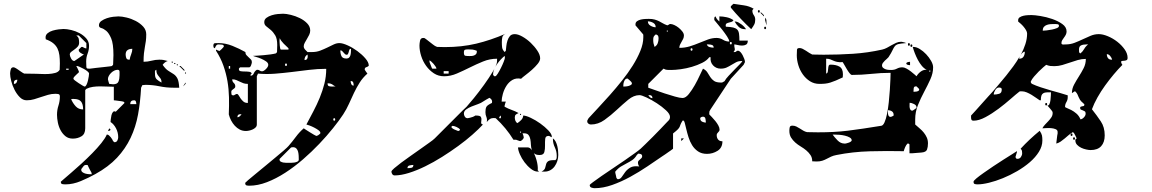

<svg xmlns="http://www.w3.org/2000/svg" viewBox="-20 -893 6040 1007"><path d="M890 -433Q852 -433 816 -440.5Q780 -448 743 -448Q741 -448 738 -447.5Q735 -447 733 -447H727L720 -433Q716 -358 704 -292.5Q692 -227 665 -170Q638 -113 593.5 -65.5Q549 -18 480 20Q446 39 404.5 56.5Q363 74 323 74Q314 74 306.5 72.5Q299 71 299 60Q299 60 314.5 46.5Q330 33 354.5 12Q379 -9 408 -35.5Q437 -62 464 -89.5Q491 -117 511.5 -142.5Q532 -168 540 -187H543Q547 -187 552 -182.5Q557 -178 561.5 -172.5Q566 -167 569 -161.5Q572 -156 573 -153L580 -147Q591 -147 595.5 -156Q600 -165 600 -173Q600 -198 588.5 -220Q577 -242 560 -253V-256Q560 -257 561 -267.5Q562 -278 564.5 -288.5Q567 -299 572.5 -305.5Q578 -312 587 -307L633 -353Q633 -355 630.5 -357.5Q628 -360 627 -360Q624 -361 617 -362Q610 -363 602 -364Q594 -365 587 -366Q580 -367 577 -367V-438Q560 -438 541.5 -439Q523 -440 504.5 -440Q486 -440 467.5 -437.5Q449 -435 433 -427Q432 -426 429.5 -423.5Q427 -421 427 -420V-220Q427 -190 407 -178Q387 -166 362 -166Q339 -166 323.5 -178.5Q308 -191 298 -209.5Q288 -228 283.5 -250Q279 -272 279 -291Q279 -316 286.5 -339Q294 -362 294 -387Q294 -398 286.5 -399.5Q279 -401 270 -401Q250 -401 231.5 -395.5Q213 -390 195 -384Q177 -378 159 -372.5Q141 -367 120 -367Q100 -367 84 -383Q68 -399 56.5 -421.5Q45 -444 39 -467.5Q33 -491 33 -507Q33 -515 36 -527.5Q39 -540 50 -540H53Q55 -540 60 -537Q65 -534 67 -533Q69 -532 74.5 -528Q80 -524 86.5 -519.5Q93 -515 98.5 -511.5Q104 -508 107 -507L170 -506Q179 -506 197 -505Q215 -504 234 -505Q253 -506 269.5 -510.5Q286 -515 293 -527L294 -560Q294 -584 291.5 -603.5Q289 -623 281.5 -638.5Q274 -654 259.5 -666Q245 -678 220 -687Q219 -690 219 -697Q219 -710 230 -719Q241 -728 256.5 -732.5Q272 -737 288 -739Q304 -741 313 -741Q331 -741 354 -735.5Q377 -730 397.5 -719Q418 -708 432.5 -691.5Q447 -675 447 -653Q447 -631 439.5 -612Q432 -593 432 -570L433 -540Q435 -534 438.5 -533.5Q442 -533 446 -533H453Q466 -535 485 -537Q504 -539 522 -541Q540 -543 553 -544.5Q566 -546 567 -547L573 -553Q573 -554 573.5 -560.5Q574 -567 574 -575Q574 -583 574.5 -591Q575 -599 575 -604Q575 -664 563 -692Q551 -720 537 -731.5Q523 -743 511 -746Q499 -749 499 -760Q499 -774 511.5 -783Q524 -792 540.5 -797.5Q557 -803 574 -805Q591 -807 601 -807Q619 -807 644 -801Q669 -795 692 -783Q715 -771 731 -753.5Q747 -736 747 -713Q747 -693 745 -678Q743 -663 740 -647.5Q737 -632 735 -613.5Q733 -595 733 -569Q754 -569 774.5 -574.5Q795 -580 816 -580Q828 -580 837 -578.5Q846 -577 860 -573Q852 -571 845 -565.5Q838 -560 833 -553Q849 -530 864 -521Q879 -512 891 -504Q903 -496 910.5 -481.5Q918 -467 920 -433ZM433 -667 393 -707H380Q391 -699 393 -689.5Q395 -680 395 -669Q395 -657 387.5 -648.5Q380 -640 370.5 -633.5Q361 -627 353.5 -621Q346 -615 346 -607Q346 -599 353 -586Q360 -573 370 -573Q370 -573 377.5 -578Q385 -583 393.5 -589Q402 -595 410 -600.5Q418 -606 420 -607Q413 -609 403 -615.5Q393 -622 393 -630V-633L407 -647H413Q414 -646 420 -643Q426 -640 427 -640Q429 -639 433 -639ZM660 -580Q662 -594 668 -608.5Q674 -623 674 -637Q658 -637 648.5 -630Q639 -623 639 -607Q639 -599 642 -589.5Q645 -580 657 -580ZM887 -567Q886 -564 883.5 -564Q881 -564 880 -567Q879 -570 883 -570Q887 -570 887 -567ZM900 -560Q899 -557 896.5 -557Q894 -557 893 -560Q893 -563 897 -563Q901 -563 900 -560ZM913 -553Q913 -550 910 -550Q907 -550 907 -553Q906 -556 910 -556Q914 -556 913 -553ZM380 -547Q382 -544 387 -533.5Q392 -523 393 -520Q394 -519 394 -516Q394 -514 393 -513Q392 -512 388 -508.5Q384 -505 379.5 -500.5Q375 -496 371 -492Q367 -488 367 -487Q366 -486 365.5 -483.5Q365 -481 365 -480Q365 -477 373.5 -470.5Q382 -464 392.5 -457Q403 -450 412.5 -444.5Q422 -439 424 -439Q429 -439 433.5 -448Q438 -457 441 -469Q444 -481 445.5 -492Q447 -503 447 -507Q447 -512 438.5 -519Q430 -526 419 -532Q408 -538 397.5 -542.5Q387 -547 383 -547ZM920 -547H927L947 -527V-520ZM340 -533H327V-527H340ZM607 -499Q607 -505 607 -516Q607 -527 597 -527Q588 -527 579 -522.5Q570 -518 562.5 -510.5Q555 -503 550.5 -494.5Q546 -486 546 -477Q546 -474 547 -473Q547 -471 549.5 -463.5Q552 -456 553 -453Q556 -453 563.5 -452Q571 -451 573 -451Q596 -451 601.5 -465.5Q607 -480 607 -499ZM827 -463Q827 -473 823 -479.5Q819 -486 813.5 -492Q808 -498 804 -505.5Q800 -513 800 -527Q792 -525 792.5 -515Q793 -505 793 -502Q793 -485 802.5 -476.5Q812 -468 827 -460ZM953 -507Q950 -506 950 -510Q950 -514 953 -513Q956 -513 956 -510Q956 -507 953 -507ZM53 -453Q63 -453 67 -460.5Q71 -468 71 -475Q53 -475 53 -460ZM953 -460Q954 -459 954 -457Q954 -454 953 -453Q952 -452 947 -446.5Q942 -441 940 -440ZM416 -319Q416 -347 405 -360.5Q394 -374 367 -374Q365 -374 360 -374Q355 -374 353 -373Q362 -352 377 -335.5Q392 -319 416 -319ZM695 -347Q695 -352 693 -359.5Q691 -367 683 -367Q663 -367 663 -347ZM560 -213Q559 -209 553 -207Q553 -206 550 -206Q548 -206 547 -207L553 -220ZM460 13Q459 11 456 5.5Q453 0 449.5 -6.5Q446 -13 443.5 -18.5Q441 -24 440 -27Q438 -28 433 -28Q423 -28 418.5 -22Q414 -16 407 -7Q406 -6 406 -3Q406 5 412.5 10Q419 15 428 17.5Q437 20 446.5 20.5Q456 21 461 21Z M1617 -620Q1640 -620 1659.5 -627.5Q1679 -635 1696.5 -643.5Q1714 -652 1729.5 -659.5Q1745 -667 1760 -667Q1777 -667 1803.5 -655Q1830 -643 1854.5 -625Q1879 -607 1896.5 -586.5Q1914 -566 1914 -550Q1914 -547 1913 -547Q1909 -543 1901 -540.5Q1893 -538 1893 -530V-527Q1895 -524 1900 -516.5Q1905 -509 1907 -507Q1883 -486 1866.5 -460Q1850 -434 1836.5 -405.5Q1823 -377 1810 -348Q1797 -319 1780 -293Q1759 -261 1726.5 -220.5Q1694 -180 1654.5 -138.5Q1615 -97 1569.5 -57.5Q1524 -18 1476 13Q1428 44 1380 62.5Q1332 81 1287 81Q1278 81 1272 79Q1266 77 1266 66Q1266 65 1281 52Q1296 39 1319.5 20Q1343 1 1370.5 -22Q1398 -45 1423.5 -66Q1449 -87 1468 -103.5Q1487 -120 1493 -127Q1513 -150 1531.5 -175Q1550 -200 1573 -220Q1574 -219 1583.5 -213Q1593 -207 1604 -200Q1615 -193 1625.5 -187Q1636 -181 1640 -180Q1642 -181 1645 -182Q1649 -183 1653 -187L1654 -188Q1655 -188 1657 -190Q1659 -191 1660 -193V-197Q1660 -203 1650.5 -210Q1641 -217 1628.5 -223.5Q1616 -230 1604 -234.5Q1592 -239 1587 -240Q1605 -274 1623.5 -309Q1642 -344 1657 -380.5Q1672 -417 1681.5 -454.5Q1691 -492 1691 -532Q1646 -532 1601 -526.5Q1556 -521 1511.5 -515.5Q1467 -510 1422.5 -506.5Q1378 -503 1333 -507L1327 -493V-240Q1327 -231 1320.5 -224.5Q1314 -218 1305 -214Q1296 -210 1286.5 -208Q1277 -206 1270 -206Q1252 -206 1237.5 -213.5Q1223 -221 1211.5 -233.5Q1200 -246 1192 -261.5Q1184 -277 1180 -293Q1182 -339 1181 -382.5Q1180 -426 1173 -467Q1166 -508 1152 -548Q1138 -588 1113 -627V-633Q1115 -632 1120 -629.5Q1125 -627 1127 -627Q1128 -626 1130 -626Q1133 -626 1133 -627Q1136 -629 1143.5 -636.5Q1151 -644 1153 -647Q1154 -648 1154 -650Q1154 -658 1143.5 -659Q1133 -660 1126 -660Q1118 -660 1113.5 -653.5Q1109 -647 1107 -640Q1101 -642 1100 -645.5Q1099 -649 1099 -653Q1099 -666 1107.5 -666.5Q1116 -667 1126 -667Q1163 -667 1199 -652.5Q1235 -638 1267 -620Q1267 -610 1272.5 -604Q1278 -598 1284 -592.5Q1290 -587 1295.5 -581.5Q1301 -576 1301 -567Q1301 -562 1297 -551Q1293 -540 1287 -540H1240Q1239 -540 1236.5 -537.5Q1234 -535 1233 -533V-530Q1233 -521 1242.5 -519.5Q1252 -518 1264 -518Q1276 -518 1287 -516.5Q1298 -515 1300 -507Q1296 -504 1293 -500Q1293 -499 1294 -498Q1295 -497 1295 -496Q1306 -496 1311 -508Q1316 -520 1327 -527H1330Q1337 -527 1342 -523Q1347 -519 1354 -519Q1363 -519 1375 -531Q1387 -543 1387 -553Q1387 -563 1375.5 -571Q1364 -579 1350 -585Q1336 -591 1323 -594.5Q1310 -598 1307 -600Q1312 -600 1327.5 -601Q1343 -602 1361.5 -603.5Q1380 -605 1398 -607.5Q1416 -610 1427 -613Q1428 -614 1430.5 -616.5Q1433 -619 1433 -620L1434 -657Q1434 -690 1423.5 -707.5Q1413 -725 1400 -736Q1387 -747 1376.5 -755Q1366 -763 1366 -777Q1366 -791 1377.5 -799.5Q1389 -808 1405 -813Q1421 -818 1437.5 -819.5Q1454 -821 1465 -821Q1481 -821 1505.5 -815Q1530 -809 1552.5 -798Q1575 -787 1591 -770.5Q1607 -754 1607 -733Q1607 -721 1601.5 -710Q1596 -699 1590 -689Q1584 -679 1578.5 -669Q1573 -659 1573 -650Q1573 -641 1580 -633Q1587 -625 1593 -620ZM1493 -640Q1482 -650 1468 -664Q1454 -678 1447 -693L1446 -680Q1446 -676 1446.5 -668.5Q1447 -661 1447.5 -653Q1448 -645 1449.5 -639Q1451 -633 1453 -633H1493ZM1821 -637Q1814 -637 1812 -631Q1810 -625 1808.5 -619Q1807 -613 1804 -608.5Q1801 -604 1793 -607Q1791 -607 1783 -616Q1775 -625 1773 -627L1765 -629Q1765 -611 1771 -598.5Q1777 -586 1797 -586Q1806 -586 1811 -591Q1816 -596 1818 -603.5Q1820 -611 1820.5 -620Q1821 -629 1821 -637ZM1594 -597Q1594 -604 1593 -607Q1577 -598 1577 -578Q1594 -578 1594 -597ZM1480 -547Q1485 -547 1485 -553.5Q1485 -560 1480 -560Q1475 -560 1475 -553.5Q1475 -547 1480 -547ZM1187 -547H1180V-533H1187ZM1280 -453Q1266 -453 1256.5 -456.5Q1247 -460 1238 -464.5Q1229 -469 1219.5 -473Q1210 -477 1198 -477Q1198 -465 1206 -458Q1214 -451 1214 -440Q1214 -434 1210.5 -431Q1207 -428 1203.5 -425.5Q1200 -423 1196.5 -420Q1193 -417 1193 -411Q1193 -405 1194 -399Q1195 -393 1203 -393H1207Q1208 -394 1213.5 -397Q1219 -400 1220 -400H1223Q1228 -400 1232 -392.5Q1236 -385 1242 -376.5Q1248 -368 1256.5 -360.5Q1265 -353 1280 -353ZM1835 -444Q1835 -453 1832.5 -460.5Q1830 -468 1819 -468Q1819 -460 1822.5 -452Q1826 -444 1835 -444ZM1740 -440Q1732 -443 1728.5 -446Q1725 -449 1721.5 -451Q1718 -453 1713 -454.5Q1708 -456 1698 -456Q1698 -443 1705.5 -441Q1713 -439 1723 -439ZM1247 -293Q1244 -294 1240 -294Q1225 -294 1225 -278Q1232 -278 1237.5 -283Q1243 -288 1247 -293ZM1733 -260Q1738 -260 1738 -266.5Q1738 -273 1733 -273Q1728 -273 1728 -266.5Q1728 -260 1733 -260ZM1447 -60Q1446 -59 1446 -57Q1446 -49 1452 -45.5Q1458 -42 1466 -40.5Q1474 -39 1482 -39Q1490 -39 1493 -39Q1497 -39 1506 -39Q1515 -39 1524 -40.5Q1533 -42 1540 -45.5Q1547 -49 1547 -56Q1547 -65 1546.5 -76Q1546 -87 1543.5 -97Q1541 -107 1534.5 -114Q1528 -121 1516 -121Q1514 -121 1513 -120.5Q1512 -120 1510 -120H1507Z M2640 -720Q2636 -718 2635 -718ZM2635 -718Q2634 -717 2633.5 -717Q2633 -717 2632 -716ZM2856 -180Q2841 -180 2839.5 -164.5Q2838 -149 2838.5 -130Q2839 -111 2835 -95.5Q2831 -80 2810 -80Q2799 -80 2792 -82.5Q2785 -85 2780 -90Q2786 -78 2790.5 -64.5Q2795 -51 2797.5 -38.5Q2800 -26 2800.5 -15.5Q2801 -5 2800 0L2807 7H2800Q2783 7 2764.5 -7.5Q2746 -22 2731 -42Q2716 -62 2706.5 -84Q2697 -106 2697 -120H2747Q2760 -120 2770 -105Q2765 -118 2764.5 -133.5Q2764 -149 2761.5 -162.5Q2759 -176 2752 -185Q2745 -194 2727 -194Q2722 -194 2720 -193Q2722 -191 2724.5 -183.5Q2727 -176 2727 -173Q2727 -167 2720 -160Q2713 -153 2707 -153Q2705 -153 2696.5 -156.5Q2688 -160 2687 -160H2673Q2635 -222 2580 -273Q2577 -274 2570 -274Q2558 -274 2550.5 -269.5Q2543 -265 2533 -253Q2536 -268 2531 -279.5Q2526 -291 2526 -305Q2526 -323 2531 -332.5Q2536 -342 2560 -353Q2561 -356 2561 -360Q2561 -372 2547 -380Q2543 -378 2530 -370.5Q2517 -363 2513 -360Q2504 -353 2487 -347Q2470 -341 2453.5 -334.5Q2437 -328 2425 -319Q2413 -310 2413 -297Q2413 -289 2418 -281Q2423 -273 2433 -273Q2435 -273 2445 -275.5Q2455 -278 2460 -280Q2461 -280 2466.5 -283Q2472 -286 2473 -287H2477Q2497 -287 2501.5 -280.5Q2506 -274 2505 -265.5Q2504 -257 2503.5 -249.5Q2503 -242 2513 -240Q2491 -216 2457.5 -186.5Q2424 -157 2383.5 -127.5Q2343 -98 2298.5 -70Q2254 -42 2210 -20.5Q2166 1 2124.5 14Q2083 27 2050 27Q2042 27 2037.5 20.5Q2033 14 2033 7Q2033 2 2047.5 -10.5Q2062 -23 2084.5 -40Q2107 -57 2134.5 -76Q2162 -95 2187 -113Q2212 -131 2232 -145Q2252 -159 2260 -167Q2266 -173 2279 -186Q2292 -199 2308.5 -215.5Q2325 -232 2343 -250Q2361 -268 2377.5 -284.5Q2394 -301 2407 -314Q2420 -327 2427 -333Q2439 -346 2465.5 -378.5Q2492 -411 2519 -448.5Q2546 -486 2566.5 -520.5Q2587 -555 2587 -573V-585Q2549 -585 2513.5 -570.5Q2478 -556 2444 -539Q2410 -522 2376.5 -507.5Q2343 -493 2309 -493Q2279 -493 2255.5 -508.5Q2232 -524 2215 -547.5Q2198 -571 2189 -599.5Q2180 -628 2180 -654Q2180 -665 2183 -679.5Q2186 -694 2200 -694Q2204 -694 2207 -693Q2210 -691 2217.5 -685.5Q2225 -680 2233.5 -673Q2242 -666 2249.5 -660.5Q2257 -655 2260 -653Q2261 -652 2266.5 -649.5Q2272 -647 2273 -647L2313 -646Q2402 -646 2477.5 -664Q2553 -682 2632 -716Q2617 -709 2614.5 -697.5Q2612 -686 2612 -672Q2612 -657 2613.5 -644.5Q2615 -632 2627 -620L2633 -627Q2634 -636 2635.5 -651Q2637 -666 2641.5 -680Q2646 -694 2654.5 -704Q2663 -714 2680 -714Q2697 -714 2720 -701Q2743 -688 2763.5 -668.5Q2784 -649 2798.5 -627Q2813 -605 2813 -587Q2813 -574 2800 -558Q2787 -542 2770 -527Q2753 -512 2736.5 -499.5Q2720 -487 2713 -480Q2687 -485 2668 -474Q2649 -463 2636.5 -443.5Q2624 -424 2617.5 -401Q2611 -378 2611 -360H2633Q2632 -358 2629.5 -350Q2627 -342 2627 -340Q2626 -339 2626 -337Q2626 -334 2627 -333Q2645 -323 2663.5 -316.5Q2682 -310 2700 -300Q2690 -296 2685 -291.5Q2680 -287 2680 -277Q2680 -257 2693 -247Q2702 -252 2713 -263Q2724 -274 2724 -287Q2738 -287 2763.5 -275Q2789 -263 2813.5 -245.5Q2838 -228 2856 -209Q2874 -190 2874 -177Q2874 -174 2873 -173Q2872 -174 2867 -176.5Q2862 -179 2860 -180ZM2442 -599Q2448 -599 2454.5 -599.5Q2461 -600 2467 -602.5Q2473 -605 2477 -609.5Q2481 -614 2481 -623Q2481 -626 2480 -627Q2467 -632 2458 -633Q2449 -634 2436 -634Q2424 -634 2418.5 -632Q2413 -630 2413 -617Q2413 -602 2420.5 -600.5Q2428 -599 2442 -599ZM2577 -493Q2582 -493 2590.5 -506.5Q2599 -520 2607.5 -537Q2616 -554 2622 -569.5Q2628 -585 2628 -590Q2628 -597 2627 -600Q2618 -593 2607.5 -582Q2597 -571 2587.5 -557.5Q2578 -544 2572 -530Q2566 -516 2566 -503Q2566 -500 2567 -500Q2568 -496 2573 -493ZM2269 -533Q2269 -537 2264.5 -544Q2260 -551 2254 -558Q2248 -565 2241.5 -570.5Q2235 -576 2232 -576L2233 -567Q2236 -559 2241 -546Q2246 -533 2247 -533ZM2333 -520H2307V-507H2333ZM2707 -293Q2706 -296 2710 -296Q2714 -296 2713 -293Q2713 -290 2710 -290Q2707 -290 2707 -293ZM2607 -287Q2598 -282 2598 -273H2607ZM2387 -207Q2391 -208 2393 -213Q2388 -221 2374.5 -227Q2361 -233 2353 -233Q2352 -233 2349.5 -230.5Q2347 -228 2347 -227Q2351 -219 2364 -213.5Q2377 -208 2380 -207Q2381 -206 2383 -206Q2386 -206 2387 -207ZM2713 -200Q2714 -203 2710 -203Q2706 -203 2707 -200Q2707 -197 2710 -197Q2713 -197 2713 -200ZM2880 -167Q2889 -161 2894.5 -150Q2900 -139 2903 -126.5Q2906 -114 2907 -101.5Q2908 -89 2908 -80Q2908 -64 2903 -48.5Q2898 -33 2889 -20.5Q2880 -8 2866.5 -0.5Q2853 7 2837 7H2820Q2836 -1 2839 -12Q2842 -23 2844.5 -32.5Q2847 -42 2856 -48Q2865 -54 2893 -53Q2899 -59 2899.5 -64Q2900 -69 2900 -76Q2900 -99 2890 -120Q2880 -141 2880 -163ZM2117 -11Q2128 -11 2138 -13Q2148 -15 2148 -28Q2140 -28 2128.5 -25.5Q2117 -23 2117 -11Z M3813 -860Q3815 -862 3820 -867Q3825 -872 3827 -873Q3853 -869 3881.5 -865Q3910 -861 3933 -847Q3928 -844 3927 -840Q3926 -840 3926 -837Q3926 -824 3933.5 -813.5Q3941 -803 3941 -790Q3941 -775 3936 -765Q3931 -755 3920 -740Q3893 -765 3865 -794.5Q3837 -824 3813 -853ZM3960 -827Q3955 -827 3955 -833.5Q3955 -840 3960 -840Q3965 -840 3965 -833.5Q3965 -827 3960 -827ZM3967 -827H3973L3987 -813V-807ZM3902 -680Q3902 -664 3893 -659Q3884 -654 3872 -654Q3860 -654 3848.5 -657Q3837 -660 3831 -660Q3831 -647 3833.5 -638.5Q3836 -630 3827 -620H3833Q3840 -620 3842 -623.5Q3844 -627 3850 -627Q3857 -627 3863.5 -620Q3870 -613 3875 -603.5Q3880 -594 3883.5 -584.5Q3887 -575 3887 -570V-567L3880 -553L3813 -480L3707 -320Q3702 -312 3701 -309.5Q3700 -307 3700 -300V-293Q3705 -288 3714 -278.5Q3723 -269 3732 -258Q3741 -247 3747.5 -235Q3754 -223 3754 -213Q3754 -208 3751.5 -205Q3749 -202 3746.5 -199Q3744 -196 3741.5 -193Q3739 -190 3739 -184Q3739 -170 3746.5 -161Q3754 -152 3769 -152Q3769 -118 3743.5 -102Q3718 -86 3688 -86Q3660 -86 3641 -99Q3622 -112 3610 -131.5Q3598 -151 3591 -173.5Q3584 -196 3579.5 -215.5Q3575 -235 3571.5 -248Q3568 -261 3563 -261Q3560 -261 3560 -260Q3551 -246 3549 -239.5Q3547 -233 3544.5 -227.5Q3542 -222 3535.5 -215Q3529 -208 3510 -193V-113Q3499 -104 3488 -97Q3479 -90 3469.5 -84Q3460 -78 3453 -73Q3418 -49 3375 -20Q3332 9 3285.5 34.5Q3239 60 3191 77Q3143 94 3099 94Q3091 94 3082 91Q3073 88 3073 77Q3073 75 3090.5 62Q3108 49 3134.5 30.5Q3161 12 3193.5 -9.5Q3226 -31 3255.5 -51.5Q3285 -72 3308 -88.5Q3331 -105 3340 -113Q3346 -119 3364.5 -136.5Q3383 -154 3404 -175.5Q3425 -197 3444.5 -217Q3464 -237 3473 -247Q3481 -255 3487.5 -262Q3494 -269 3494 -280Q3494 -295 3473 -314.5Q3452 -334 3425 -351.5Q3398 -369 3371.5 -381.5Q3345 -394 3334 -394Q3304 -394 3275 -370Q3246 -346 3215 -317Q3184 -288 3150.5 -264Q3117 -240 3079 -240Q3072 -240 3066 -244.5Q3060 -249 3060 -256V-260Q3061 -262 3063.5 -267Q3066 -272 3067 -273Q3088 -296 3117.5 -327.5Q3147 -359 3179 -395Q3211 -431 3242.5 -470.5Q3274 -510 3298.5 -549Q3323 -588 3338.5 -626Q3354 -664 3354 -697Q3354 -700 3354 -706.5Q3354 -713 3353 -713L3313 -760V-766Q3313 -776 3321.5 -782Q3330 -788 3341.5 -790.5Q3353 -793 3365 -793.5Q3377 -794 3383 -794Q3401 -794 3413.5 -790.5Q3426 -787 3436 -782Q3446 -777 3456 -771Q3466 -765 3480 -760Q3481 -760 3486.5 -763Q3492 -766 3493 -767H3497Q3505 -767 3517 -761.5Q3529 -756 3540 -747Q3551 -738 3559 -727.5Q3567 -717 3567 -707Q3567 -697 3563 -689Q3559 -681 3554.5 -673.5Q3550 -666 3546.5 -658.5Q3543 -651 3543 -642Q3572 -642 3598 -650Q3624 -658 3647.5 -668Q3671 -678 3693.5 -686Q3716 -694 3738 -694Q3757 -694 3772 -684.5Q3787 -675 3805 -675Q3805 -684 3793.5 -701.5Q3782 -719 3768 -737Q3754 -755 3741.5 -769.5Q3729 -784 3727 -787Q3726 -789 3726 -793Q3726 -798 3727 -801.5Q3728 -805 3733 -807Q3736 -798 3741.5 -791.5Q3747 -785 3753 -780V-807Q3771 -807 3791.5 -802.5Q3812 -798 3827 -787Q3824 -781 3817 -778.5Q3810 -776 3803 -774.5Q3796 -773 3791 -770Q3786 -767 3786 -760Q3786 -756 3787 -753Q3812 -752 3826 -748.5Q3840 -745 3847 -737.5Q3854 -730 3856 -716Q3858 -702 3858 -680ZM3993 -787V-800Q3999 -794 3999.5 -787.5Q4000 -781 4000 -773V-760ZM3419 -750Q3419 -766 3405.5 -773.5Q3392 -781 3378 -781Q3378 -766 3392 -758Q3406 -750 3419 -750ZM3887 -740Q3867 -740 3854.5 -752Q3842 -764 3833 -780H3837Q3844 -780 3852.5 -775.5Q3861 -771 3869 -765Q3877 -759 3883.5 -752Q3890 -745 3893 -740ZM3993 -740Q3988 -740 3988 -746.5Q3988 -753 3993 -753Q3998 -753 3998 -746.5Q3998 -740 3993 -740ZM3480 -727Q3483 -727 3483 -730Q3483 -733 3480 -733Q3477 -734 3477 -730Q3477 -726 3480 -727ZM3434 -691Q3434 -699 3432 -704Q3430 -709 3420 -713Q3410 -705 3408 -699.5Q3406 -694 3406 -684Q3406 -674 3407.5 -666Q3409 -658 3413 -647Q3425 -654 3429.5 -666Q3434 -678 3434 -691ZM3813 -660Q3818 -660 3818 -666.5Q3818 -673 3813 -673Q3808 -673 3808 -666.5Q3808 -660 3813 -660ZM3687 -660Q3691 -649 3702 -646Q3713 -643 3723 -643Q3723 -654 3714.5 -657Q3706 -660 3697 -660ZM3607 -627Q3612 -627 3612 -633.5Q3612 -640 3607 -640Q3602 -640 3602 -633.5Q3602 -627 3607 -627ZM3870 -573Q3853 -573 3840.5 -566.5Q3828 -560 3816 -552.5Q3804 -545 3791 -539Q3778 -533 3760 -533Q3736 -533 3720 -550Q3704 -567 3707 -593H3700Q3688 -576 3663 -563.5Q3638 -551 3609 -542.5Q3580 -534 3550.5 -530Q3521 -526 3500 -526Q3488 -526 3479 -526.5Q3470 -527 3460 -533L3380 -453V-433Q3390 -430 3414 -421Q3438 -412 3466 -403Q3494 -394 3520 -386.5Q3546 -379 3560 -379Q3576 -379 3592.5 -399.5Q3609 -420 3624 -446.5Q3639 -473 3650.5 -498.5Q3662 -524 3667 -533Q3683 -525 3690.5 -512.5Q3698 -500 3705.5 -488.5Q3713 -477 3725 -468.5Q3737 -460 3763 -460H3767L3780 -467Q3786 -479 3801.5 -495.5Q3817 -512 3832.5 -528Q3848 -544 3860.5 -556.5Q3873 -569 3873 -573ZM3293 -460Q3293 -462 3285 -469.5Q3277 -477 3273 -480Q3273 -481 3270 -481Q3263 -481 3259 -476Q3255 -471 3252.5 -464Q3250 -457 3249.5 -450Q3249 -443 3249 -439Q3253 -439 3261.5 -439.5Q3270 -440 3278 -442.5Q3286 -445 3291 -449Q3296 -453 3293 -460ZM3402 -378Q3402 -394 3387 -394Q3382 -394 3380 -393Q3384 -388 3389 -383Q3394 -378 3402 -378ZM3682 -250Q3682 -258 3680 -269.5Q3678 -281 3667 -281Q3662 -281 3656.5 -278Q3651 -275 3653 -267Q3655 -258 3664.5 -254Q3674 -250 3682 -250ZM3553 -153V-167H3567ZM3207 13Q3208 18 3210.5 28Q3213 38 3213 40Q3214 42 3216.5 44.5Q3219 47 3220 47Q3233 47 3241 35Q3249 23 3259 9.5Q3269 -4 3285.5 -14Q3302 -24 3333 -20Q3326 -28 3326 -41Q3326 -46 3329.5 -50Q3333 -54 3337 -57Q3341 -60 3344.5 -64Q3348 -68 3348 -73Q3348 -81 3342.5 -84Q3337 -87 3330 -87H3327L3320 -80Q3310 -63 3296 -53.5Q3282 -44 3267 -36.5Q3252 -29 3236.5 -19.5Q3221 -10 3207 7Z M4770 -647Q4786 -647 4804 -636Q4822 -625 4837.5 -608.5Q4853 -592 4863.5 -573.5Q4874 -555 4874 -540Q4874 -509 4859.5 -477Q4845 -445 4827 -411.5Q4809 -378 4794.5 -342Q4780 -306 4780 -267V-240Q4792 -229 4804 -219Q4816 -209 4825.5 -197Q4835 -185 4841 -171.5Q4847 -158 4847 -141Q4847 -122 4842 -108.5Q4837 -95 4813 -93L4775 -90Q4769 -89 4763 -89Q4757 -89 4750 -89V-136L4746 -139Q4742 -142 4740 -140Q4733 -134 4727.5 -121.5Q4722 -109 4720 -100Q4633 -102 4542.5 -99.5Q4452 -97 4367 -80Q4351 -77 4339 -71.5Q4327 -66 4316 -60Q4305 -54 4292.5 -50Q4280 -46 4263 -46L4240 -47Q4240 -66 4231 -79.5Q4222 -93 4209 -104Q4196 -115 4180 -124.5Q4164 -134 4151 -145.5Q4138 -157 4129 -171.5Q4120 -186 4120 -207Q4120 -217 4122 -225.5Q4124 -234 4136 -234Q4147 -234 4156.5 -229.5Q4166 -225 4175 -219Q4184 -213 4193.5 -207.5Q4203 -202 4213 -200L4270 -199Q4313 -199 4351 -201Q4389 -203 4427 -207.5Q4465 -212 4507 -218.5Q4549 -225 4600 -233Q4611 -233 4619 -251Q4627 -269 4632.5 -296.5Q4638 -324 4641.5 -357Q4645 -390 4647 -421Q4649 -452 4650 -476.5Q4651 -501 4651 -511Q4600 -511 4549.5 -505.5Q4499 -500 4448 -500Q4443 -500 4435.5 -509.5Q4428 -519 4421 -531Q4414 -543 4408 -553.5Q4402 -564 4400 -567Q4381 -566 4370 -568.5Q4359 -571 4350.5 -575Q4342 -579 4334 -582Q4326 -585 4313 -585V-507Q4320 -509 4321.5 -516.5Q4323 -524 4323.5 -532.5Q4324 -541 4326 -547.5Q4328 -554 4336 -554Q4365 -554 4383 -543.5Q4401 -533 4401 -503L4400 -487Q4379 -477 4363.5 -470.5Q4348 -464 4335 -460Q4322 -456 4309 -454.5Q4296 -453 4278 -453Q4250 -453 4228 -467Q4206 -481 4190.5 -503Q4175 -525 4167 -551.5Q4159 -578 4159 -603L4160 -633Q4162 -639 4165.5 -640Q4169 -641 4174 -641Q4181 -641 4189.5 -637Q4198 -633 4207 -627Q4216 -621 4224.5 -615.5Q4233 -610 4240 -607L4300 -606Q4378 -606 4454.5 -611Q4531 -616 4607 -633Q4620 -636 4632 -642.5Q4644 -649 4656 -656Q4668 -663 4680.5 -668.5Q4693 -674 4707 -674L4713 -673Q4716 -673 4723.5 -670.5Q4731 -668 4733 -667Q4705 -665 4692.5 -662Q4680 -659 4673.5 -651Q4667 -643 4661 -629.5Q4655 -616 4640 -593Q4637 -589 4631.5 -584.5Q4626 -580 4620.5 -574.5Q4615 -569 4610.5 -563Q4606 -557 4606 -550Q4606 -542 4612 -537Q4618 -532 4625.5 -529.5Q4633 -527 4641 -526.5Q4649 -526 4654 -526Q4671 -526 4684 -533Q4697 -540 4713 -540Q4722 -540 4734 -533.5Q4746 -527 4757 -518.5Q4768 -510 4776.5 -502.5Q4785 -495 4787 -493Q4795 -507 4809 -517.5Q4823 -528 4840 -527Q4826 -534 4814.5 -548Q4803 -562 4794 -579Q4785 -596 4778 -614Q4771 -632 4767 -647ZM4747 -653Q4742 -653 4742 -660Q4742 -667 4747 -667Q4752 -667 4752 -660Q4752 -653 4747 -653ZM4760 -647Q4755 -647 4755 -653.5Q4755 -660 4760 -660Q4765 -660 4765 -653.5Q4765 -647 4760 -647ZM4753 -551Q4749 -551 4742 -552.5Q4735 -554 4733 -560Q4735 -566 4742 -567.5Q4749 -569 4753 -569ZM4860 -520Q4861 -523 4857 -523Q4853 -523 4853 -520Q4854 -517 4856.5 -517Q4859 -517 4860 -520ZM4783 -440Q4773 -440 4772 -428.5Q4771 -417 4771 -412Q4773 -412 4778 -412Q4783 -412 4788 -413Q4793 -414 4797 -416.5Q4801 -419 4801 -423Q4801 -426 4800 -427L4787 -440ZM4787 -330Q4787 -341 4773.5 -347.5Q4760 -354 4751 -354Q4751 -353 4750.5 -346.5Q4750 -340 4750.5 -332.5Q4751 -325 4754 -319Q4757 -313 4763 -313H4767Q4770 -315 4777.5 -320Q4785 -325 4787 -327ZM4667 -290Q4667 -303 4658 -309Q4649 -315 4637 -315Q4637 -313 4637 -307.5Q4637 -302 4637.5 -296Q4638 -290 4641 -285Q4644 -280 4650 -280H4653Q4656 -281 4661 -283.5Q4666 -286 4667 -287ZM4413 -140Q4415 -140 4420.5 -141.5Q4426 -143 4432 -145Q4438 -147 4442.5 -150.5Q4447 -154 4447 -157Q4447 -166 4436.5 -172Q4426 -178 4411.5 -181.5Q4397 -185 4382.5 -186Q4368 -187 4360 -187H4347Q4357 -173 4373 -156.5Q4389 -140 4410 -140Z M5320 -787Q5320 -797 5328.5 -802.5Q5337 -808 5348.5 -810.5Q5360 -813 5372 -813.5Q5384 -814 5390 -814Q5406 -814 5437 -809Q5468 -804 5498.5 -793.5Q5529 -783 5551.5 -767Q5574 -751 5574 -728Q5574 -719 5570 -711Q5566 -703 5560.5 -696Q5555 -689 5551 -682Q5547 -675 5547 -667Q5547 -659 5557.5 -659.5Q5568 -660 5569 -660Q5594 -660 5616 -668.5Q5638 -677 5659 -687Q5680 -697 5700.5 -705.5Q5721 -714 5743 -714Q5764 -714 5790.5 -703Q5817 -692 5840 -674Q5863 -656 5878.5 -634Q5894 -612 5894 -590Q5894 -580 5888.5 -577.5Q5883 -575 5877 -574.5Q5871 -574 5865.5 -573.5Q5860 -573 5860 -567Q5860 -565 5862.5 -559.5Q5865 -554 5867 -553Q5845 -531 5821.5 -503Q5798 -475 5776 -444.5Q5754 -414 5736 -382Q5718 -350 5707 -320Q5733 -287 5753.5 -256.5Q5774 -226 5774 -183Q5774 -147 5755.5 -126.5Q5737 -106 5700 -106Q5691 -106 5677 -109Q5663 -112 5650.5 -118Q5638 -124 5629 -133.5Q5620 -143 5620 -157V-160Q5621 -163 5627 -167Q5625 -170 5619.5 -183Q5614 -196 5607 -200Q5596 -194 5585.5 -185Q5575 -176 5564.5 -167Q5554 -158 5543 -150.5Q5532 -143 5520 -140Q5520 -143 5521 -150.5Q5522 -158 5523 -166.5Q5524 -175 5525 -182.5Q5526 -190 5527 -193V-201Q5527 -211 5516.5 -215.5Q5506 -220 5492 -221Q5478 -222 5465 -221Q5452 -220 5447 -220Q5452 -230 5461 -239.5Q5470 -249 5479 -258.5Q5488 -268 5494.5 -278Q5501 -288 5501 -301L5500 -307Q5498 -311 5487.5 -323.5Q5477 -336 5473 -340Q5480 -338 5484 -347Q5488 -356 5489.5 -368Q5491 -380 5491.5 -392Q5492 -404 5492 -409Q5478 -409 5468.5 -408.5Q5459 -408 5452 -404Q5445 -400 5442 -391.5Q5439 -383 5439 -367H5433Q5425 -372 5414 -380Q5403 -388 5390.5 -395.5Q5378 -403 5365 -408.5Q5352 -414 5340 -414Q5338 -414 5333 -414Q5328 -414 5327 -413Q5309 -399 5280 -373.5Q5251 -348 5217 -322.5Q5183 -297 5148.5 -278.5Q5114 -260 5086 -260Q5078 -260 5075.5 -264.5Q5073 -269 5073 -277V-287Q5080 -294 5096 -312Q5112 -330 5130 -350Q5148 -370 5164 -388Q5180 -406 5187 -413Q5202 -431 5220.5 -452.5Q5239 -474 5257.5 -497Q5276 -520 5294 -544.5Q5312 -569 5327 -595Q5329 -597 5330.5 -600.5Q5332 -604 5334 -606Q5349 -634 5358 -662Q5367 -690 5367 -717Q5367 -725 5361.5 -734.5Q5356 -744 5348.5 -753Q5341 -762 5333 -769Q5325 -776 5320 -780ZM5534 -757Q5534 -765 5527 -766Q5520 -767 5514 -767Q5503 -767 5492 -766.5Q5481 -766 5471 -762.5Q5461 -759 5455 -752Q5449 -745 5449 -732Q5455 -732 5469 -733.5Q5483 -735 5497.5 -738Q5512 -741 5523 -745.5Q5534 -750 5534 -757ZM5677 -660Q5661 -660 5650 -655Q5639 -650 5639 -633Q5639 -629 5639.5 -622Q5640 -615 5647 -613Q5659 -623 5666.5 -636.5Q5674 -650 5687 -660ZM5355 -622Q5350 -622 5344.5 -617.5Q5339 -613 5334 -606Q5330 -598 5327 -595Q5325 -587 5325 -585Q5341 -585 5348 -595.5Q5355 -606 5355 -622ZM5813 -580Q5811 -589 5803 -599Q5795 -609 5785 -609Q5785 -597 5791 -588.5Q5797 -580 5810 -580ZM5667 -347Q5666 -347 5663.5 -349.5Q5661 -352 5660 -353Q5649 -362 5644.5 -369.5Q5640 -377 5637 -384Q5634 -391 5631 -398Q5628 -405 5620 -413Q5618 -416 5611 -410.5Q5604 -405 5602 -405Q5602 -428 5613.5 -449.5Q5625 -471 5638.5 -492Q5652 -513 5663.5 -535.5Q5675 -558 5675 -584Q5653 -584 5632.5 -578Q5612 -572 5592 -565Q5572 -558 5551.5 -552Q5531 -546 5510 -546Q5497 -546 5488.5 -547Q5480 -548 5467 -553Q5463 -550 5451.5 -540Q5440 -530 5427.5 -517.5Q5415 -505 5403.5 -491.5Q5392 -478 5387 -467Q5386 -466 5386 -463Q5386 -461 5387 -460Q5388 -456 5393 -453Q5412 -444 5437.5 -435.5Q5463 -427 5489 -419.5Q5515 -412 5539 -405.5Q5563 -399 5580 -393V-383Q5580 -369 5573 -357.5Q5566 -346 5566 -333Q5566 -330 5575.5 -326.5Q5585 -323 5598.5 -316Q5612 -309 5625.5 -297.5Q5639 -286 5647 -267Q5656 -268 5665 -277.5Q5674 -287 5674 -297Q5674 -306 5669.5 -309Q5665 -312 5659.5 -314Q5654 -316 5649.5 -318Q5645 -320 5645 -327Q5645 -332 5648.5 -333.5Q5652 -335 5656 -335.5Q5660 -336 5663.5 -337Q5667 -338 5667 -343ZM5234 -423Q5234 -430 5229.5 -432Q5225 -434 5220 -434Q5208 -434 5200 -421Q5192 -408 5192 -397Q5206 -397 5220 -401Q5234 -405 5234 -423ZM5467 -340Q5462 -340 5462 -346.5Q5462 -353 5467 -353Q5472 -353 5472 -346.5Q5472 -340 5467 -340ZM5317 -60Q5328 -60 5334.5 -69.5Q5341 -79 5341 -89Q5341 -96 5340 -101.5Q5339 -107 5333 -113Q5378 -162 5433 -207Q5443 -192 5445 -182Q5447 -172 5447 -156Q5447 -126 5429 -97Q5411 -68 5381.5 -42.5Q5352 -17 5315 4.5Q5278 26 5240 41.5Q5202 57 5167 65.5Q5132 74 5107 74Q5098 74 5092 72Q5086 70 5086 60Q5086 55 5101 42.5Q5116 30 5139.5 13.5Q5163 -3 5190.5 -21.5Q5218 -40 5243.5 -56Q5269 -72 5288 -84Q5307 -96 5313 -100Q5314 -99 5314 -97Q5314 -94 5313 -93Q5313 -92 5310 -83.5Q5307 -75 5307 -73Q5306 -72 5306 -70Q5306 -67 5307 -67Q5309 -61 5313 -60ZM5600 -180Q5595 -180 5595 -186.5Q5595 -193 5600 -193Q5605 -193 5605 -186.5Q5605 -180 5600 -180ZM5613 -160Q5608 -160 5608 -166.5Q5608 -173 5613 -173Q5618 -173 5618 -166.5Q5618 -160 5613 -160Z"/></svg>

Font: Genkaimincho
Style: Regular
Weight: 800
Designer: Dr. Ken Lunde (project architect, glyph set definition & overall production); Masataka HATTORI \u670D \u90E8 \u6B63 \u8C
Foundry: Adobe Systems Incorporated
Version: Version 1.00